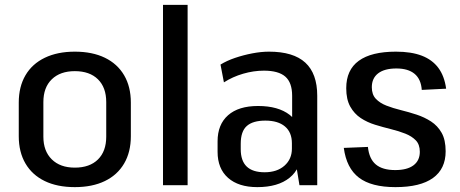

<svg xmlns="http://www.w3.org/2000/svg" viewBox="-20 -760 1889 788"><path d="M287 8Q215 8 163.5 -17Q112 -42 84.5 -89Q57 -136 57 -201V-339Q57 -404 84.5 -451Q112 -498 164 -523Q216 -548 287 -548Q359 -548 410.5 -523Q462 -498 489.5 -451Q517 -404 517 -339V-201Q517 -136 489.5 -89Q462 -42 410.5 -17Q359 8 287 8ZM287 -72Q348 -72 382 -105.5Q416 -139 416 -199V-341Q416 -401 382 -434.5Q348 -468 287 -468Q227 -468 192.5 -434.5Q158 -401 158 -341V-199Q158 -140 192.5 -106Q227 -72 287 -72Z M750 -740V0H649V-740Z M1179 -183V-367Q1179 -421 1151 -445.5Q1123 -470 1063 -470Q1021 -470 978 -457.5Q935 -445 899 -422L885 -495Q911 -511 945 -522.5Q979 -534 1015.5 -541Q1052 -548 1084 -548Q1184 -548 1233 -503Q1282 -458 1282 -367V0H1209ZM1036 8Q959 8 916 -30Q873 -68 873 -137V-180Q873 -249 916 -287Q959 -325 1039 -325Q1122 -325 1169 -288.5Q1216 -252 1216 -183V-138Q1216 -69 1168.5 -30.5Q1121 8 1036 8ZM1066 -53Q1117 -53 1147.5 -80Q1178 -107 1178 -150V-172Q1178 -217 1149.5 -241Q1121 -265 1069 -265Q1018 -265 993 -243Q968 -221 968 -170V-148Q968 -100 992.5 -76.5Q1017 -53 1066 -53Z M1603 8Q1504 8 1453 -31Q1402 -70 1391 -153L1490 -157Q1495 -108 1522.5 -85Q1550 -62 1602 -62Q1651 -62 1677 -81.5Q1703 -101 1703 -137Q1703 -167 1686.5 -184Q1670 -201 1643.5 -211.5Q1617 -222 1584.5 -230Q1552 -238 1519.5 -248Q1487 -258 1460.5 -275.5Q1434 -293 1417.5 -322.5Q1401 -352 1401 -398Q1401 -473 1452.5 -510.5Q1504 -548 1605 -548Q1668 -548 1711 -531.5Q1754 -515 1779 -481.5Q1804 -448 1811 -396L1711 -391Q1708 -435 1681.5 -457Q1655 -479 1607 -479Q1558 -479 1532 -459Q1506 -439 1506 -402Q1506 -372 1522.5 -354.5Q1539 -337 1566 -326.5Q1593 -316 1625.5 -308Q1658 -300 1690 -289.5Q1722 -279 1749 -261.5Q1776 -244 1792.5 -215Q1809 -186 1809 -139Q1809 -67 1757 -29.5Q1705 8 1603 8Z"/></svg>

Font: Pathway Extreme SemiCondensed Medium
Style: Regular
Weight: 500
Width: 4
Version: Version 1.001;gftools[0.9.26]